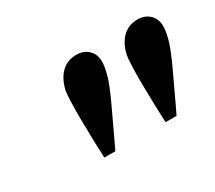

<svg xmlns="http://www.w3.org/2000/svg" viewBox="-68 -781 598 533"><g transform="rotate(-30 231.0 -514.0)"><path d="M212.9 -657.2Q240.2 -657.2 255.9 -637.2Q271.5 -617.2 261.7 -577.1Q258.8 -560.5 248.5 -534.7Q238.3 -508.8 224.1 -479.5Q210 -450.2 196.8 -421.4Q183.6 -392.6 172.9 -371.1H137.7Q136.7 -392.6 135.7 -424.3Q134.8 -456.1 134.3 -489.3Q133.8 -522.5 134.8 -548.8Q135.7 -575.2 137.7 -586.9Q145.5 -620.1 164.6 -638.7Q183.6 -657.2 212.9 -657.2ZM409.2 -657.2Q436.5 -657.2 452.1 -637.2Q467.8 -617.2 458 -577.1Q455.1 -560.5 444.8 -534.7Q434.6 -508.8 420.4 -479.5Q406.2 -450.2 393.1 -421.4Q379.9 -392.6 369.1 -371.1H334Q333 -392.6 332 -424.3Q331.1 -456.1 330.6 -489.3Q330.1 -522.5 331.1 -548.8Q332 -575.2 334 -586.9Q341.8 -620.1 360.8 -638.7Q379.9 -657.2 409.2 -657.2Z"/></g></svg>

Font: Crimson Pro ExtraLight Medium
Style: Italic
Weight: 500
Italic angle: -12°
Version: Version 1.002